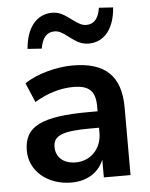

<svg xmlns="http://www.w3.org/2000/svg" viewBox="-53 -769 641 822"><g transform="rotate(-5 268.0 -357.5)"><path d="M221.6 9.8C299 9.8 353.9 -33.3 368.6 -102H360.8V0H475.5V-290.2C475.5 -426.5 408.8 -489.2 268.6 -489.2C199 -489.2 111.8 -465.7 61.8 -430.4L97.1 -347.1C153.9 -381.4 210.8 -397.1 264.7 -397.1C332.4 -397.1 358.8 -370.6 358.8 -304.9V-192.2C358.8 -123.5 310.8 -74.5 247.1 -74.5C193.1 -74.5 161.8 -104.9 161.8 -148C161.8 -198 202.9 -213.7 325.5 -213.7H373.5V-284.3H324.5C116.7 -284.3 42.2 -247.1 42.2 -142.2C42.2 -55.9 117.6 9.8 221.6 9.8ZM83.3 -576.5 144.1 -572.5C152 -619.6 171.6 -641.2 204.9 -641.2C222.5 -641.2 237.3 -633.3 263.7 -612.7C299 -585.3 319.6 -576.5 347.1 -576.5C413.7 -576.5 457.8 -631.4 463.7 -721.6L402.9 -725.5C396.1 -679.4 376.5 -656.9 343.1 -656.9C326.5 -656.9 311.8 -663.7 283.3 -685.3C252 -708.8 231.4 -721.6 201 -721.6C134.3 -721.6 90.2 -666.7 83.3 -576.5Z"/></g></svg>

Font: LL Pando Sans
Style: Bold
Weight: 700
Designer: Joshua Smith
Foundry: Joshua Smith
Version: Version 1.000;Glyphs 3.2.1 (3258)